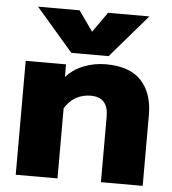

<svg xmlns="http://www.w3.org/2000/svg" viewBox="-51 -758 723 806"><g transform="rotate(5 310.0 -355.5)"><path d="M77 -711H252L312 -626L372 -711H546L390 -530H233ZM45 -480H215V-427Q246 -461 290 -478Q334 -495 382 -495Q483 -495 531.5 -442.5Q580 -390 580 -300V0H404V-277Q404 -358 330 -358Q296 -358 268 -342.5Q240 -327 221 -295V0H45Z"/></g></svg>

Font: Prompt
Style: Bold
Weight: 700
Designer: Katatrad Team
Foundry: CadsonDemak
Version: Version 1.000